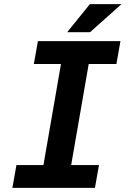

<svg xmlns="http://www.w3.org/2000/svg" viewBox="-20 -910 627 930"><path d="M163.6 -710.9H563.5L543.9 -600.1H409.7L324.7 -110.4H459.5L439.9 0H40L59.6 -110.4H190.4L275.4 -600.1H144ZM415.5 -890.1H568.8L416 -753.9H305.2Z"/></svg>

Font: TypoPRO Roboto Mono
Style: Bold Italic
Weight: 700
Designer: Google
Version: Version 2.000986; 2015; ttfautohint (v1.3)